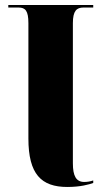

<svg xmlns="http://www.w3.org/2000/svg" viewBox="-20 -734 417 764"><path d="M248 10C300 10 335 0 351 -6V-16C339 -12 328 -10 315 -10C283 -10 270 -34 270 -84V-642C270 -691 285 -704 312 -704H351V-714H13V-704H54C81 -704 93 -691 93 -642V-183C93 -41 144 10 248 10Z"/></svg>

Font: Noto Serif Display Condensed Black
Style: Regular
Weight: 900
Width: 3
Designer: Monotype Design Team
Foundry: Monotype Imaging Inc.
Version: Version 2.009